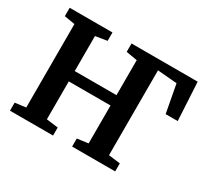

<svg xmlns="http://www.w3.org/2000/svg" viewBox="-146 -971 1293 1199"><g transform="rotate(30 500.5 -371.5)"><path d="M40.5 0V-58L118.5 -68V-669.5L42 -682.5V-743H350.5V-682.5L267 -669V-416.5H568V-669L488 -682.5V-743H965L980 -467.5H893L855.5 -668.5L715 -680.5V-68.5L799 -58V0H488.5V-58L568 -68.5V-342H267V-68.5L351 -58V0Z"/></g></svg>

Font: Merriweather 24pt
Style: Bold
Weight: 700
Designer: Eben Sorkin
Foundry: Eben Sorkin
Version: Version 2.100